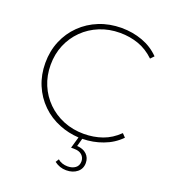

<svg xmlns="http://www.w3.org/2000/svg" viewBox="-162 -822 1026 1155"><g transform="rotate(20 351.5 -244.5)"><path d="M395 215Q374 215 355 208.5Q336 202 319 189L332 168Q344 179 360.5 184.5Q377 190 395 190Q425 190 444.5 175.5Q464 161 464 133Q464 109 446.5 93Q429 77 395 77H377L398 4Q332 0 275 -23Q209 -49 160 -97Q111 -145 84 -209.5Q57 -274 57 -350Q57 -426 84 -490.5Q111 -555 160 -603Q209 -651 275 -677.5Q341 -704 418 -704Q489 -704 552 -681Q615 -658 661 -611L640 -589Q593 -634 537.5 -653.5Q482 -673 419 -673Q349 -673 289 -648.5Q229 -624 184.5 -580Q140 -536 115.5 -477.5Q91 -419 91 -350Q91 -281 115.5 -222.5Q140 -164 184.5 -120Q229 -76 289 -51.5Q349 -27 419 -27Q482 -27 537.5 -46.5Q593 -66 640 -112L661 -90Q615 -43 552 -20Q491 3 422 4L408 55Q447 57 469.5 78.5Q492 100 492 134Q492 171 464.5 193Q437 215 395 215Z"/></g></svg>

Font: Montserrat Thin ExtraLight
Style: Regular
Weight: 250
Version: Version 9.000